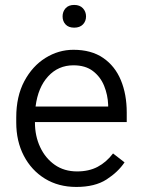

<svg xmlns="http://www.w3.org/2000/svg" viewBox="-20 -737 564 767"><path d="M284.7 9.8Q213.4 9.8 159.4 -23.4Q105.5 -56.6 75.2 -114.7Q44.9 -172.9 44.9 -247.6V-268.1Q44.9 -352.1 77.1 -412.6Q109.4 -473.1 161.6 -505.6Q213.9 -538.1 273.4 -538.1Q344.7 -538.1 392.1 -505.6Q439.5 -473.1 462.9 -416.5Q486.3 -359.9 486.3 -287.6V-249.5H119.6V-247.6Q119.6 -193.8 140.4 -149.4Q161.1 -105 198.7 -78.6Q236.3 -52.2 288.1 -52.2Q335.4 -52.2 370.1 -70.6Q404.8 -88.9 431.6 -124L477.5 -88.4Q451.7 -49.8 405.5 -20Q359.4 9.8 284.7 9.8ZM273.4 -476.1Q212.9 -476.1 172.4 -432.1Q131.8 -388.2 122.1 -311.5H412.1V-318.4Q410.6 -357.9 396 -394Q381.3 -430.2 351.3 -453.1Q321.3 -476.1 273.4 -476.1ZM230 -671.4Q230 -690.4 241.9 -703.9Q253.9 -717.3 276.4 -717.3Q298.8 -717.3 311.3 -703.9Q323.7 -690.4 323.7 -671.4Q323.7 -652.3 311.3 -639.4Q298.8 -626.5 276.4 -626.5Q253.9 -626.5 241.9 -639.4Q230 -652.3 230 -671.4Z"/></svg>

Font: Vazirmatn RD FD Light
Style: Regular
Weight: 300
Designer: Saber Rastikerdar
Foundry: Saber Rastikerdar
Version: Version 33.003